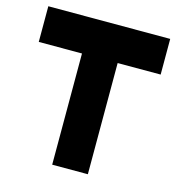

<svg xmlns="http://www.w3.org/2000/svg" viewBox="-105 -792 824 884"><g transform="rotate(15 307.5 -350.0)"><path d="M17 -700V-530H223V0H393V-530H598V-700Z"/></g></svg>

Font: Unageo
Style: Black
Weight: 900
Designer: Richard Sepsi
Foundry: Richard Sepsi
Version: Version 2.000